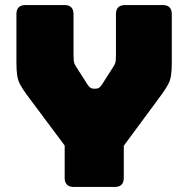

<svg xmlns="http://www.w3.org/2000/svg" viewBox="-20 -740 745 760"><path d="M434 0H272Q236 0 236 -36V-164L83 -369Q68 -390 59.5 -406Q51 -422 48 -441.5Q45 -461 45 -492V-684Q45 -720 81 -720H235Q271 -720 271 -684V-520Q271 -510 272 -499.5Q273 -489 280 -478L326 -406Q336 -389 350 -389H360Q374 -389 384 -406L430 -478Q437 -489 438 -499.5Q439 -510 439 -520V-684Q439 -720 475 -720H624Q660 -720 660 -684V-492Q660 -461 657 -441.5Q654 -422 645.5 -406Q637 -390 622 -369L470 -163V-36Q470 0 434 0Z"/></svg>

Font: Bungee Spice
Style: Regular
Weight: 400
Designer: David Jonathan Ross
Foundry: David Jonathan Ross
Version: Version 2.000